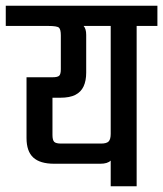

<svg xmlns="http://www.w3.org/2000/svg" viewBox="-56 -646 566 666"><path d="M-36 -626H490V-556H418V0H328V-89Q317 -78 292 -78H132Q83 -78 59.5 -99.5Q36 -121 36 -167V-378H126Q144 -378 149.5 -383.5Q155 -389 155 -406V-523Q155 -544 148.5 -550Q142 -556 111 -556H-36ZM243 -394Q243 -366 234 -346.5Q225 -327 205.5 -317Q186 -307 153 -307H126V-178Q126 -160 132 -154Q138 -148 156 -148H294Q314 -148 321 -155.5Q328 -163 328 -182V-556H234Q243 -546 243 -525Z"/></svg>

Font: Teko Light
Style: Regular
Weight: 400
Version: Version 2.000;gftools[0.9.28.dev9+g7d2139d.d20230707]